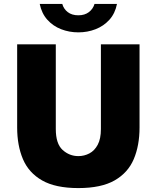

<svg xmlns="http://www.w3.org/2000/svg" viewBox="-20 -949 786 979"><path d="M379.5 10Q263 10 194.8 -29Q126.5 -68 97 -137.5Q67.5 -207 67.5 -299V-723H264.5V-291Q264.5 -216 299.2 -184.5Q334 -153 379.5 -153Q409.5 -153 435.8 -166.8Q462 -180.5 478.2 -210.8Q494.5 -241 494.5 -291V-723H691.5V-299Q691.5 -207 662 -137.5Q632.5 -68 564.2 -29Q496 10 379.5 10ZM379.5 -784Q333 -784 291.8 -800Q250.5 -816 221.5 -848.2Q192.5 -880.5 182.5 -929H297.5Q304.5 -903.5 325.5 -887.2Q346.5 -871 379.5 -871Q412 -871 433.2 -887.2Q454.5 -903.5 462 -929H576.5Q567 -880.5 537.8 -848.2Q508.5 -816 467.2 -800Q426 -784 379.5 -784Z"/></svg>

Font: Public Sans Thin Black
Style: Regular
Weight: 900
Version: Version 2.001